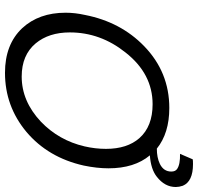

<svg xmlns="http://www.w3.org/2000/svg" viewBox="-32 -751 794 770"><g transform="rotate(90 365.0 -366.0)"><path d="M725 -702Q730 -687 730 -674Q730 -630 689 -598Q659 -574 603 -570Q655 -508 655 -404Q655 -358 644 -305Q612 -162 509 -75Q406 11 272 11Q158 11 93 -58Q31 -125 31 -232Q31 -270 40 -310Q68 -453 165 -547Q269 -648 413 -648Q514 -648 576 -598Q612 -598 637 -610Q668 -625 668 -656Q668 -672 658 -679Q640 -692 597 -691L619 -742Q624 -743 638 -743Q708 -743 725 -702ZM567 -308Q577 -351 577 -394Q577 -479 534 -528Q487 -581 398 -581Q276 -581 191 -473Q110 -372 110 -249Q110 -165 154 -112Q201 -56 287 -56Q386 -56 468 -133Q543 -205 567 -308Z"/></g></svg>

Font: GFS Neohellenic Rg
Style: Italic
Weight: 400
Italic angle: -12°
Designer: Takis Katsoulidis and George D. Matthiopoulos
Foundry: Takis Katsoulidis and George D. Matthiopoulos
Version: Version 1.0